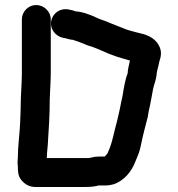

<svg xmlns="http://www.w3.org/2000/svg" viewBox="-20 -714 710 764"><path d="M67 -637V-424C67 -388 64 -360 63 -323C63 -287 61 -254 60 -222C58 -179 51 -130 51 -88C50 -79 50 -71 50 -62C51 -57 51 -53 51 -48C51 -39 52 -31 53 -23C58 5 88 30 118 30H316C336 30 353 29 369 25C370 24 372 24 373 24H400C411 24 422 22 433 19C475 4 504 -32 519 -72C527 -91 536 -111 540 -133C548 -173 558 -210 568 -249L572 -273C579 -300 583 -330 589 -359C593 -379 601 -395 603 -416C603 -426 608 -442 610 -451L614 -469C620 -487 624 -505 616 -525C603 -558 573 -574 536 -582L524 -585C504 -591 490 -593 472 -601C454 -608 437 -615 419 -622C398 -632 375 -637 355 -648C332 -658 307 -667 280 -669C273 -672 266 -674 259 -675C222 -685 191 -663 184 -632C177 -598 202 -570 229 -564C244 -562 256 -556 273 -555L274 -554C292 -549 314 -539 330 -533C353 -527 373 -517 393 -509L411 -501C417 -499 423 -497 430 -494C452 -485 472 -481 497 -473C494 -458 488 -437 488 -422C478 -398 473 -365 468 -335C466 -321 462 -310 460 -296L455 -272C451 -257 449 -243 445 -229C435 -195 429 -157 417 -126C415 -119 410 -111 408 -104C405 -100 401 -96 397 -91H372C363 -91 354 -90 344 -87L332 -85H166C167 -91 167 -97 167 -103C168 -113 169 -124 170 -136C174 -197 178 -255 178 -321C179 -358 182 -388 182 -424V-637C182 -668 155 -694 124 -694C93 -694 67 -668 67 -637Z"/></svg>

Font: Electronic
Style: UltHv
Weight: 900
Version: Version 1.011